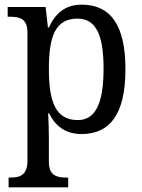

<svg xmlns="http://www.w3.org/2000/svg" viewBox="-20 -566 610 825"><path d="M17 239H273V197H265C225 197 190 189 190 130V34C190 2 189 -44 187 -79H191C217 -26 260 10 330 10C453 10 519 -76 519 -269C519 -461 453 -546 331 -546C259 -546 217 -507 190 -448H186L176 -536H13V-494H25C65 -494 98 -485 98 -426V125C98 188 64 197 24 197H17ZM314 -50C219 -50 190 -129 190 -270C190 -412 219 -486 313 -486C394 -486 425 -413 425 -271C425 -129 394 -50 314 -50Z"/></svg>

Font: Noto Serif Sinhala SemiCondensed
Style: Regular
Weight: 400
Width: 4
Designer: Jelle Bosma - Monotype Design Team
Foundry: Monotype Imaging Inc.
Version: Version 2.007